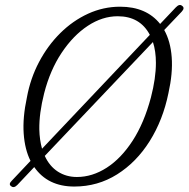

<svg xmlns="http://www.w3.org/2000/svg" viewBox="-20 -738 760 774"><path d="M25.5 13Q12.5 5 28 -10L103 -89.5Q80 -135 75.5 -199.5Q71 -264 88.5 -345.5Q102.5 -422 137.5 -488.2Q172.5 -554.5 223 -604.5Q273.5 -654.5 335.2 -682.8Q397 -711 464 -711Q570 -711 625.5 -641.5L689 -708.5Q703.5 -723.5 714 -714.5Q726.5 -706 712.5 -691L642 -617Q667.5 -571.5 672.2 -507.2Q677 -443 659 -362.5Q637 -254.5 583.5 -169.2Q530 -84 452 -35Q374 14 279.5 14Q172.5 14 118 -64.5L50 7.5Q36 21.5 25.5 13ZM138.5 -216.5Q139.5 -173.5 149.5 -138.5L584 -597.5Q544.5 -672.5 454.5 -672.5Q392.5 -672.5 333.8 -633.8Q275 -595 228.5 -525.2Q182 -455.5 158 -362Q137.5 -281 138.5 -216.5ZM290 -24.5Q352 -24.5 410 -61.8Q468 -99 514.5 -170.5Q561 -242 588.5 -345.5Q608.5 -422.5 608.5 -484.5Q608.5 -531.5 596.5 -568.5L160.5 -109.5Q179.5 -68 213.2 -46.2Q247 -24.5 290 -24.5Z"/></svg>

Font: Fraunces 144pt SuperSoft Light
Style: Italic
Weight: 300
Italic angle: -16°
Version: Version 1.000;[b76b70a41]